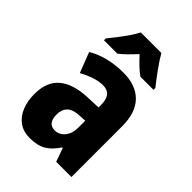

<svg xmlns="http://www.w3.org/2000/svg" viewBox="-227 -864 972 972"><g transform="rotate(45 259.0 -378.0)"><path d="M274 -560Q363 -560 412 -510.5Q461 -461 461 -363V0H352L326 -73H322Q294 -30 260.5 -10Q227 10 172 10Q125 10 93.5 -13.5Q62 -37 46.5 -76.5Q31 -116 31 -165Q31 -252 82.5 -295.5Q134 -339 232 -343L309 -346V-364Q309 -442 246 -442Q193 -442 119 -402L77 -511Q117 -535 167 -547.5Q217 -560 274 -560ZM270 -249Q225 -247 204.5 -227Q184 -207 184 -171Q184 -107 234 -107Q266 -107 287.5 -133Q309 -159 309 -203V-251ZM339 -766Q358 -733 386.5 -693.5Q415 -654 443 -619V-606H349Q329 -620 308.5 -639.5Q288 -659 265 -684Q242 -659 221.5 -639Q201 -619 184 -606H88V-619Q104 -638 124.5 -665Q145 -692 163.5 -719Q182 -746 192 -766Z"/></g></svg>

Font: Noto Sans Devanagari Condensed ExtraBold
Style: Regular
Weight: 800
Width: 3
Designer: Jelle Bosma - Monotype Design Team
Foundry: Monotype Imaging Inc.
Version: Version 2.004; ttfautohint (v1.8.4.7-5d5b)